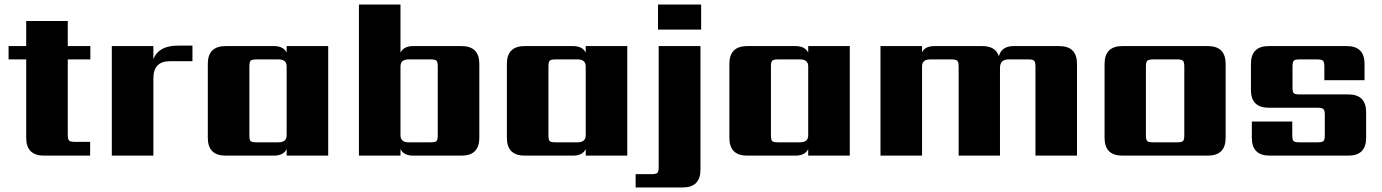

<svg xmlns="http://www.w3.org/2000/svg" viewBox="-20 -689 6119 850"><path d="M380 -426H280V-92Q280 -72 286 -66.5Q292 -61 311 -61H379V0H175Q96 0 96 -79V-426H18V-485H96V-596H280V-485H380Z M768 -487H832V-418H732Q659 -418 659 -342V0H475V-485H659V-427Q682 -487 768 -487Z M1115 -59H1213Q1249 -59 1249 -90V-395Q1249 -426 1213 -426H1115Q1095 -426 1089.5 -420Q1084 -414 1084 -395V-90Q1084 -70 1089.5 -64.5Q1095 -59 1115 -59ZM1249 -485H1433V0H1249V-29Q1235 0 1192 0H979Q900 0 900 -79V-406Q900 -485 979 -485H1192Q1235 -485 1249 -456Z M1918 -90V-395Q1918 -414 1912.5 -420Q1907 -426 1887 -426H1789Q1753 -426 1753 -395V-90Q1753 -59 1789 -59H1887Q1907 -59 1912.5 -64.5Q1918 -70 1918 -90ZM1810 -485H2023Q2102 -485 2102 -406V-79Q2102 0 2023 0H1810Q1767 0 1753 -29V0H1569V-669H1753V-456Q1767 -485 1810 -485Z M2439 -59H2537Q2573 -59 2573 -90V-395Q2573 -426 2537 -426H2439Q2419 -426 2413.5 -420Q2408 -414 2408 -395V-90Q2408 -70 2413.5 -64.5Q2419 -59 2439 -59ZM2573 -485H2757V0H2573V-29Q2559 0 2516 0H2303Q2224 0 2224 -79V-406Q2224 -485 2303 -485H2516Q2559 -485 2573 -456Z M2896 51V-485H3081V62Q3081 141 3002 141H2794V82H2865Q2885 82 2890.5 76Q2896 70 2896 51ZM2893 -558V-669H3084V-558Z M3424 -59H3522Q3558 -59 3558 -90V-395Q3558 -426 3522 -426H3424Q3404 -426 3398.5 -420Q3393 -414 3393 -395V-90Q3393 -70 3398.5 -64.5Q3404 -59 3424 -59ZM3558 -485H3742V0H3558V-29Q3544 0 3501 0H3288Q3209 0 3209 -79V-406Q3209 -485 3288 -485H3501Q3544 -485 3558 -456Z M4468 -485H4669Q4748 -485 4748 -406V0H4564V-395Q4564 -414 4558 -420Q4552 -426 4533 -426H4445Q4407 -426 4407 -388V0H4224V-395Q4224 -414 4218 -420Q4212 -426 4193 -426H4098Q4062 -426 4062 -395V0H3878V-485H4062V-457Q4074 -485 4118 -485H4328Q4388 -485 4402 -440Q4414 -485 4468 -485Z M5223 -90V-395Q5223 -414 5217 -420Q5211 -426 5192 -426H5084Q5065 -426 5059 -420Q5053 -414 5053 -395V-90Q5053 -70 5059 -64.5Q5065 -59 5084 -59H5192Q5211 -59 5217 -64.5Q5223 -70 5223 -90ZM4949 -485H5327Q5406 -485 5406 -406V-79Q5406 0 5327 0H4949Q4870 0 4870 -79V-406Q4870 -485 4949 -485Z M5845 -90V-181Q5845 -200 5839 -206Q5833 -212 5814 -212H5597Q5518 -212 5518 -291V-406Q5518 -485 5597 -485H5942Q6021 -485 6021 -406V-334H5843V-395Q5843 -414 5837 -420Q5831 -426 5812 -426H5733Q5713 -426 5707.5 -420Q5702 -414 5702 -395V-302Q5702 -282 5707.5 -276.5Q5713 -271 5733 -271H5949Q6028 -271 6028 -192V-79Q6028 0 5949 0H5601Q5522 0 5522 -79V-151H5701V-90Q5701 -70 5707 -64.5Q5713 -59 5732 -59H5814Q5833 -59 5839 -64.5Q5845 -70 5845 -90Z"/></svg>

Font: Sarpanch ExtraBold
Style: Regular
Weight: 800
Designer: Manushi Parikh (Devanagari and Latin), Jyotish Sonowal (Devanagari)
Foundry: Indian Type Foundry
Version: Version 2.004;PS 1.0;hotconv 1.0.78;makeotf.lib2.5.61930; tt